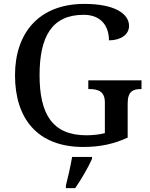

<svg xmlns="http://www.w3.org/2000/svg" viewBox="-20 -744 769 985"><path d="M407 10C495 10 565 -6 635 -38V-214C635 -275 663 -287 701 -287H706V-332H433V-287H439C484 -287 518 -275 518 -218V-61C492 -54 457 -50 423 -50C248 -50 183 -160 183 -358C183 -556 246 -668 409 -668C504 -668 539 -604 539 -537C600 -537 642 -567 642 -611C642 -675 566 -724 413 -724C179 -724 57 -574 57 -358C57 -137 171 10 407 10ZM318 208V221H366C395 179 434 113 452 71V61H350C342 108 329 165 318 208Z"/></svg>

Font: Noto Serif Telugu Medium
Style: Regular
Weight: 500
Designer: Jelle Bosma - Monotype Design Team
Foundry: Monotype Imaging Inc.
Version: Version 2.005